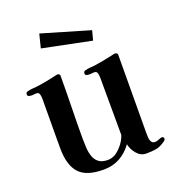

<svg xmlns="http://www.w3.org/2000/svg" viewBox="-140 -884 909 1001"><g transform="rotate(-20 314.0 -384.0)"><path d="M617 -37Q617 -29 607 -23Q580 -4 557 0Q534 4 502 4Q471 4 449.5 -22Q428 -48 423 -76Q394 -36 354.5 -14.5Q315 7 265 7Q169 7 129 -37.5Q89 -82 89 -176V-243Q89 -295 89.5 -346.5Q90 -398 90 -450Q90 -461 87 -474Q84 -487 69 -487Q63 -487 57.5 -486Q52 -485 46 -485Q39 -485 30 -487Q21 -489 21 -498Q21 -506 24.5 -509Q28 -512 34 -513Q45 -516 58 -517Q71 -518 82 -519Q137 -526 195 -540Q201 -542 206 -542Q220 -542 220 -529Q220 -443 218 -356.5Q216 -270 216 -184Q216 -160 217.5 -133.5Q219 -107 226.5 -84Q234 -61 252 -47Q270 -33 302 -33Q336 -33 364 -59.5Q392 -86 405 -114Q406 -116 409 -123.5Q412 -131 412 -132Q412 -212 411.5 -291.5Q411 -371 411 -450Q411 -461 408 -474Q405 -487 390 -487Q384 -487 378 -486Q372 -485 365 -485Q358 -485 349.5 -487Q341 -489 341 -498Q341 -506 344.5 -509Q348 -512 354 -513Q365 -516 378 -517Q391 -518 403 -519Q459 -527 514 -540Q517 -541 519.5 -541.5Q522 -542 525 -542Q540 -542 540 -529Q540 -420 539 -310.5Q538 -201 538 -91Q538 -81 539 -68.5Q540 -56 546 -46.5Q552 -37 566 -37Q577 -37 588 -42.5Q599 -48 607 -48Q612 -48 614.5 -44.5Q617 -41 617 -37ZM456 -697 442 -644 172 -699 191 -775Z"/></g></svg>

Font: Kaisei Opti
Style: Bold
Weight: 700
Designer: Font-Kai, 金井和夫
Foundry: KAZUO KANAI
Version: Version 5.003